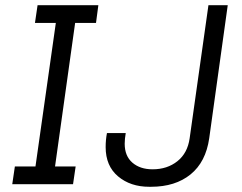

<svg xmlns="http://www.w3.org/2000/svg" viewBox="-20 -706 929 736"><path d="M348 -618H268L191 -68H270L260 0H27L37 -68H116L194 -618H114L124 -686H357ZM782 -176Q769 -85 710.5 -37.5Q652 10 559 10H552Q480 10 432.5 -30Q385 -70 385 -142Q385 -170 390 -196H462Q458 -173 458 -155Q458 -108 487.5 -82.5Q517 -57 565 -57Q621 -57 660 -88Q699 -119 707 -176L779 -686H853Z"/></svg>

Font: Chivo Light Italic
Style: Regular
Weight: 300
Italic angle: -8.05°
Designer: Hector Gatti
Foundry: Omnibus-Type
Version: Version 1.007